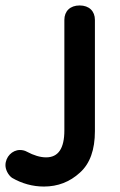

<svg xmlns="http://www.w3.org/2000/svg" viewBox="-20 -668 440 704"><path d="M141 16C192 16 236 -1 273 -35C310 -68 328 -119 328 -187V-595C328 -627 307 -648 272 -648C237 -648 216 -627 216 -595V-190C216 -124 194 -91 149 -91C128 -91 104 -98 78 -112C71 -116 62 -118 53 -118C25 -118 0 -93 0 -62C0 -47 9 -27 24 -16C60 5 100 16 141 16Z"/></svg>

Font: Dongle
Style: Regular
Weight: 400
Designer: Yanghee Ryu
Foundry: Yanghee Ryu
Version: Version 2.000